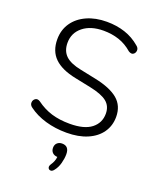

<svg xmlns="http://www.w3.org/2000/svg" viewBox="-173 -813 955 1172"><g transform="rotate(20 304.0 -227.5)"><path d="M313 8Q240 8 176.5 -10.5Q113 -29 66 -64Q49 -76 50 -93Q51 -110 64.5 -119Q78 -128 96 -116Q142 -82 194 -66Q246 -50 313 -50Q407 -50 453.5 -86.5Q500 -123 500 -183Q500 -232 466 -259.5Q432 -287 354 -303L252 -324Q158 -343 112 -388Q66 -433 66 -509Q66 -570 97.5 -616Q129 -662 185.5 -687.5Q242 -713 315 -713Q379 -713 433.5 -695Q488 -677 532 -639Q548 -627 547 -610.5Q546 -594 533.5 -585.5Q521 -577 502 -589Q462 -624 415.5 -639.5Q369 -655 315 -655Q232 -655 182 -615Q132 -575 132 -510Q132 -458 163.5 -427.5Q195 -397 266 -383L367 -362Q468 -341 517 -299.5Q566 -258 566 -186Q566 -129 535.5 -85Q505 -41 448 -16.5Q391 8 313 8ZM322 246Q312 259 300.5 258Q289 257 285 246.5Q281 236 291 221Q309 195 312 166Q291 165 279.5 153Q268 141 268 122Q268 102 280.5 90.5Q293 79 312 79Q358 79 358 132Q358 159 349.5 191Q341 223 322 246Z"/></g></svg>

Font: Chiron GoRound TC L
Style: Regular
Weight: 300
Designer: Ryoko NISHIZUKA 西塚涼子 (kana, bopomofo & ideographs); Paul D. Hunt (Latin, Greek & Cyrillic); Sandoll Communications 산돌커뮤니
Foundry: Adobe
Version: Version 1.000;hotconv 1.1.1;makeotfexe 2.6.0